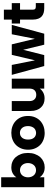

<svg xmlns="http://www.w3.org/2000/svg" viewBox="1236 -2016 788 3301"><g transform="rotate(-90 1630.5 -366.0)"><path d="M232.9 -479Q255.4 -516.1 300.8 -542Q343.8 -565.9 404.8 -565.9Q456.5 -565.9 502 -545.9Q547.4 -525.9 580.1 -488.8Q611.3 -453.1 631.8 -398.9Q650.9 -348.1 650.9 -279.8Q650.9 -211.9 631.8 -161.1Q611.3 -105.5 580.1 -69.8Q544.9 -31.7 501 -12.2Q455.6 7.8 404.8 7.8Q340.8 7.8 298.8 -17.1Q255.4 -41.5 232.9 -78.1V0H62V-740.2H232.9ZM231.9 -278.8Q231.9 -246.1 242.2 -220.2Q253.4 -192.4 269 -176.8Q285.6 -158.7 308.1 -149.9Q331.1 -141.1 354 -141.1Q377.9 -141.1 400.9 -149.9Q423.3 -158.7 439.9 -176.8Q456.1 -194.3 466.8 -221.2Q477.1 -247.1 477.1 -279.8Q477.1 -313.5 466.8 -338.9Q456.1 -365.7 439.9 -381.8Q421.4 -400.4 400.9 -408.2Q377.9 -417 354 -417Q331.1 -417 308.1 -408.2Q287.6 -400.4 269 -381.8Q252.4 -363.8 242.2 -337.9Q231.9 -312.5 231.9 -278.8Z M1286.6 -278.8Q1286.6 -211.4 1264.6 -160.2Q1242.7 -106.9 1202.6 -68.8Q1163.1 -32.2 1109.9 -12.2Q1055.2 7.8 994.6 7.8Q934.1 7.8 880.9 -12.2Q825.2 -33.2 789.6 -68.8Q751.5 -105.5 728.5 -160.2Q706.5 -211.4 706.5 -278.8Q706.5 -344.2 729.5 -398.9Q752.4 -452.1 790.5 -488.8Q829.1 -525.9 882.8 -545.9Q936 -565.9 996.6 -565.9Q1057.6 -565.9 1110.8 -545.9Q1164.1 -525.9 1202.6 -488.8Q1242.7 -450.7 1264.6 -398.9Q1286.6 -346.7 1286.6 -278.8ZM880.9 -278.8Q880.9 -243.2 889.6 -217.8Q898.9 -189.5 914.6 -173.8Q930.2 -156.2 950.7 -148.9Q971.7 -140.1 994.6 -140.1Q1016.1 -140.1 1038.6 -148.9Q1058.6 -155.8 1076.7 -173.8Q1091.3 -188.5 1102.5 -217.8Q1112.8 -243.2 1112.8 -278.8Q1112.8 -314 1103.5 -340.8Q1092.3 -369.1 1077.6 -383.8Q1059.6 -401.9 1039.6 -410.2Q1017.1 -418 996.6 -418Q975.1 -418 952.6 -410.2Q934.1 -402.3 915.5 -383.8Q899.9 -368.2 890.6 -340.8Q880.9 -316.4 880.9 -278.8Z M1757.3 -76.2Q1731 -39.6 1688.5 -17.1Q1645 5.9 1588.4 5.9Q1538.1 5.9 1500.5 -9.8Q1460.4 -26.4 1432.6 -57.1Q1402.8 -89.8 1388.7 -131.8Q1372.6 -173.3 1372.6 -231.9V-558.1H1542.5V-254.9Q1542.5 -197.8 1572.3 -168Q1600.1 -137.2 1649.4 -137.2Q1701.7 -137.2 1729.5 -168Q1757.3 -197.3 1757.3 -254.9V-558.1H1928.2V0H1757.3Z M2337.4 -558.1H2518.1L2613.3 -161.1L2691.4 -558.1H2852.1L2701.2 0H2512.2L2424.3 -361.8L2333.5 0H2145L1993.2 -558.1H2164.1L2243.2 -159.2Z M2943.8 -558.1V-693.8H3114.7V-558.1H3227.1V-416H3114.7V-191.9Q3114.7 -166.5 3127 -155.8Q3137.7 -145 3167 -145H3228V0H3141.1Q3095.2 0 3061 -9.8Q3024.9 -20 2999 -43Q2971.7 -67.4 2959 -103Q2943.8 -141.6 2943.8 -193.8V-416H2876V-558.1Z"/></g></svg>

Font: PoppinsZ
Style: Bold
Weight: 700
Designer: Ninad Kale (Devanagari), Jonny Pinhorn (Latin)
Foundry: Indian Type Foundry
Version: Version 3.002;FEAKit 1.0